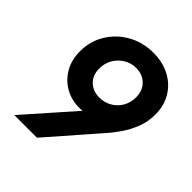

<svg xmlns="http://www.w3.org/2000/svg" viewBox="-207 -888 1020 1020"><g transform="rotate(45 302.5 -378.5)"><path d="M68 0 308 -272Q298 -271 286 -271Q226 -271 178.5 -298Q131 -325 103 -373.5Q75 -422 75 -487Q75 -563 112.5 -624Q150 -685 214 -721Q278 -757 357 -757Q426 -757 480 -729Q534 -701 565 -650Q596 -599 596 -531Q596 -477 577.5 -430Q559 -383 531 -342.5Q503 -302 473 -269L238 0ZM321 -385Q360 -385 391.5 -403.5Q423 -422 441 -453.5Q459 -485 459 -524Q459 -574 428 -604.5Q397 -635 349 -635Q311 -635 279.5 -615.5Q248 -596 230 -564.5Q212 -533 212 -494Q212 -444 243 -414.5Q274 -385 321 -385Z"/></g></svg>

Font: Plus Jakarta Sans
Style: Bold Italic
Weight: 700
Italic angle: -8°
Designer: Gumpita Rahayu
Foundry: Tokotype
Version: Version 2.071; ttfautohint (v1.8.4.7-5d5b);gftools[0.9.29]